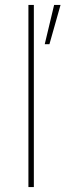

<svg xmlns="http://www.w3.org/2000/svg" viewBox="-20 -757 265 777"><path d="M95 0V-737H117V0ZM161 -578 199 -737H225L180 -578Z"/></svg>

Font: Tomorrow Thin
Style: Regular
Weight: 250
Designer: Tony de Marco, Monica Rizzolli
Foundry: Just in Type
Version: Version 2.002